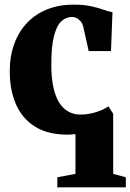

<svg xmlns="http://www.w3.org/2000/svg" viewBox="-20 -569 562 827"><path d="M227 238V194.5L305 180V8.5Q296.5 9.5 288.2 10.2Q280 11 271.5 11Q185.5 11 130.2 -24Q75 -59 48.5 -120.5Q22 -182 22 -261Q22 -327 41.5 -380.2Q61 -433.5 97.2 -471.2Q133.5 -509 184 -529Q234.5 -549 296 -549Q343 -549 374.2 -541.8Q405.5 -534.5 427 -526.8Q448.5 -519 464.5 -516.5L458 -349H362L338.5 -454.5Q335.5 -467 328 -476.2Q320.5 -485.5 310.8 -490.8Q301 -496 291 -496Q264 -496 243.8 -476.8Q223.5 -457.5 212.2 -412.5Q201 -367.5 201 -290.5Q201 -234.5 209.8 -193.8Q218.5 -153 235.2 -126.8Q252 -100.5 275.2 -88Q298.5 -75.5 326.5 -75.5Q349.5 -75.5 371.8 -80.2Q394 -85 413.5 -93Q433 -101 447 -111L467.5 -79V180L522 194.5V238Z"/></svg>

Font: Merriweather 72pt Black
Style: Regular
Weight: 900
Version: Version 2.100